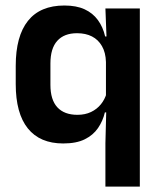

<svg xmlns="http://www.w3.org/2000/svg" viewBox="-20 -522 596 714"><path d="M215 11.5Q128.5 11.5 83.5 -44.5Q38.5 -100.5 38.5 -209.5V-277Q38.5 -387.5 84 -444.5Q129.5 -501.5 219.5 -501.5Q264 -501.5 294.5 -487.5Q325 -473.5 344 -447.5Q363 -421.5 371 -386.5H408L374 -291.5Q373 -326.5 359.2 -350.5Q345.5 -374.5 322 -386.5Q298.5 -398.5 266.5 -398.5Q218.5 -398.5 193 -370.2Q167.5 -342 167.5 -286V-206.5Q167.5 -151 193.2 -123Q219 -95 268 -95Q296.5 -95 318.5 -105.5Q340.5 -116 355.2 -134.2Q370 -152.5 376.5 -175.5L406 -104H370Q362.5 -72 344.5 -45.8Q326.5 -19.5 295.2 -4Q264 11.5 215 11.5ZM372 172V10.5L375.5 -125.5L374 -146.5V-347L376.5 -373.5L372 -490.5H500V172Z"/></svg>

Font: Anek Latin Medium SemiBold
Style: Regular
Weight: 600
Version: Version 1.003